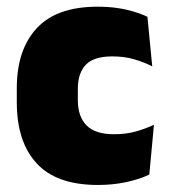

<svg xmlns="http://www.w3.org/2000/svg" viewBox="-20 -526 492 560"><path d="M265.5 13.5Q145 13.5 87 -49.5Q29 -112.5 29 -227V-269.5Q29 -380.5 87 -443.5Q145 -506.5 265 -506.5Q294.5 -506.5 321 -502.8Q347.5 -499 370 -492.2Q392.5 -485.5 410 -477L424 -332.5Q399.5 -345 371 -353.2Q342.5 -361.5 307.5 -361.5Q253.5 -361.5 230.2 -337Q207 -312.5 207 -266.5V-234Q207 -186 232.5 -160.2Q258 -134.5 312.5 -134.5Q346.5 -134.5 374.2 -142Q402 -149.5 429 -162L415.5 -17Q388 -3.5 349 5Q310 13.5 265.5 13.5Z"/></svg>

Font: Anek Telugu Medium ExtraBold
Style: Regular
Weight: 800
Version: Version 1.003